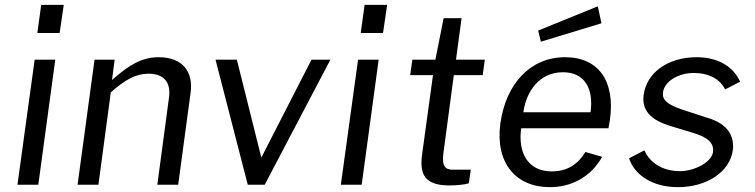

<svg xmlns="http://www.w3.org/2000/svg" viewBox="-20 -762 3113 792"><path d="M243 -742H150L134 -626H226ZM208 -516H123L52 0H138Z M300 0H386L437 -381C495 -432 539 -458 593 -458C657 -458 686 -421 677 -359L629 0H715L766 -378C779 -467 732 -526 635 -526C565 -526 512 -494 442 -432L453 -516H370Z M1343 -516H1265L1058 -112L957 -516H869L1002 0H1072Z M1577 -742H1484L1468 -626H1560ZM1542 -516H1457L1386 0H1472Z M1971 -452 1980 -516H1861L1884 -687H1810L1776 -516H1681L1672 -452H1766L1721 -124C1710 -41 1733 3 1835 3C1864 3 1901 -1 1914 -6L1922 -62H1848C1818 -62 1802 -74 1809 -130L1852 -452Z M2446 -736 2200 -636 2211 -590 2461 -666ZM2130 -233H2490L2496 -268C2518 -425 2451 -526 2311 -526C2168 -526 2067 -417 2044 -253C2022 -88 2109 10 2248 10C2337 10 2416 -31 2464 -115L2395 -135C2364 -85 2321 -55 2256 -55C2156 -55 2116 -134 2130 -233ZM2139 -299C2150 -382 2203 -464 2302 -464C2394 -464 2429 -394 2416 -299Z M2776 10C2894 10 2990 -51 3003 -143C3009 -197 2987 -250 2898 -276L2791 -311C2724 -334 2711 -355 2715 -382C2721 -426 2778 -461 2841 -461C2905 -461 2951 -435 2971 -393L3033 -425C3006 -485 2945 -526 2853 -526C2736 -526 2647 -463 2635 -370C2627 -308 2662 -266 2753 -240L2839 -214C2903 -195 2926 -170 2921 -134C2914 -92 2844 -56 2785 -56C2711 -56 2660 -92 2638 -142L2575 -109C2597 -40 2672 10 2776 10Z"/></svg>

Font: United Sans
Style: Italic
Weight: 400
Italic angle: -8°
Designer: Pablo Impallari, Rodrigo Fuenzalida (Modified by Dan O. Williams)
Version: Version 1.000;PS 001.000;hotconv 1.0.88;makeotf.lib2.5.64775